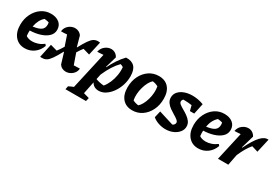

<svg xmlns="http://www.w3.org/2000/svg" viewBox="18 -1294 3214 2277"><g transform="rotate(30 1625.0 -155.0)"><path d="M201 12Q118 12 68 -46.5Q18 -105 18 -204Q18 -287 51.5 -354Q85 -421 142 -460.5Q199 -500 272 -500Q343 -500 386 -465Q429 -430 429 -370Q429 -317 390.5 -280Q352 -243 288.5 -223Q225 -203 150 -201Q149 -187 149 -171Q149 -149 152 -127Q185 -103 239 -103Q275 -103 314 -116Q353 -129 390 -157L406 -138Q382 -69 327 -28.5Q272 12 201 12ZM300 -366Q300 -381 296 -397Q266 -406 233 -408Q203 -381 184 -344.5Q165 -308 156 -259Q234 -269 267 -293.5Q300 -318 300 -366Z M891 -107Q889 -72 869.5 -46Q850 -20 821.5 -5.5Q793 9 762 9Q736 9 712.5 -2.5Q689 -14 674 -37L629 -185H625Q583 -107 553.5 -65Q524 -23 498.5 -7.5Q473 8 441 8Q435 8 428 8Q421 8 413 7L453 -180L546 -154Q561 -173 573 -190.5Q585 -208 605 -241L557 -382Q539 -380 519.5 -379Q500 -378 476 -378Q479 -413 498.5 -439.5Q518 -466 546.5 -480.5Q575 -495 606 -495Q631 -495 654.5 -483.5Q678 -472 694 -449L733 -308H736Q777 -384 805.5 -424.5Q834 -465 859.5 -480.5Q885 -496 916 -496Q922 -496 929 -495Q936 -494 944 -493L902 -306L812 -332Q796 -312 784 -294.5Q772 -277 757 -252L809 -104Q845 -107 891 -107Z M865 190 874 145Q912 126 939 116L1052 -388Q1031 -386 1010.5 -385Q990 -384 969 -383Q979 -435 1018 -465Q1057 -495 1099 -495Q1128 -495 1153.5 -480Q1179 -465 1194 -435L1149 -281L1154 -278Q1184 -341 1220 -394.5Q1256 -448 1300 -494Q1377 -498 1417 -456.5Q1457 -415 1457 -326Q1457 -261 1437 -201Q1417 -141 1382.5 -93.5Q1348 -46 1304.5 -18Q1261 10 1213 10Q1144 10 1113 -47L1079 121L1157 143L1146 190ZM1124 -98Q1174 -79 1236 -74Q1266 -110 1287.5 -159.5Q1309 -209 1318.5 -265Q1328 -321 1323 -377Q1302 -389 1283 -395Q1203 -315 1139 -169Z M1673 12Q1588 12 1539.5 -43.5Q1491 -99 1491 -198Q1491 -284 1525 -352.5Q1559 -421 1617.5 -460.5Q1676 -500 1750 -500Q1836 -500 1884 -445.5Q1932 -391 1932 -292Q1932 -206 1898 -137Q1864 -68 1805.5 -28Q1747 12 1673 12ZM1708 -76Q1731 -95 1750 -130Q1769 -165 1781.5 -209.5Q1794 -254 1797 -299.5Q1800 -345 1792 -385Q1754 -405 1715 -409Q1692 -389 1673 -353.5Q1654 -318 1641.5 -273.5Q1629 -229 1626 -183.5Q1623 -138 1631 -99Q1664 -81 1708 -76Z M1949 -52 1970 -143 2172 -80Q2186 -86 2195 -97.5Q2204 -109 2204 -122Q2204 -140 2183 -157Q2162 -174 2131 -192Q2100 -210 2069 -232Q2038 -254 2017 -283Q1996 -312 1996 -351Q1996 -396 2024.5 -429Q2053 -462 2101.5 -480Q2150 -498 2211 -498Q2248 -498 2286.5 -491Q2325 -484 2363 -469L2332 -323H2273L2255 -394Q2204 -402 2150 -402Q2144 -402 2137 -402Q2122 -387 2122 -368Q2122 -350 2143 -333.5Q2164 -317 2195.5 -299.5Q2227 -282 2258 -260Q2289 -238 2310 -209.5Q2331 -181 2331 -143Q2331 -101 2303.5 -66.5Q2276 -32 2229.5 -11.5Q2183 9 2126 9Q2078 9 2029.5 -7.5Q1981 -24 1949 -52Z M2576 12Q2493 12 2443 -46.5Q2393 -105 2393 -204Q2393 -287 2426.5 -354Q2460 -421 2517 -460.5Q2574 -500 2647 -500Q2718 -500 2761 -465Q2804 -430 2804 -370Q2804 -317 2765.5 -280Q2727 -243 2663.5 -223Q2600 -203 2525 -201Q2524 -187 2524 -171Q2524 -149 2527 -127Q2560 -103 2614 -103Q2650 -103 2689 -116Q2728 -129 2765 -157L2781 -138Q2757 -69 2702 -28.5Q2647 12 2576 12ZM2675 -366Q2675 -381 2671 -397Q2641 -406 2608 -408Q2578 -381 2559 -344.5Q2540 -308 2531 -259Q2609 -269 2642 -293.5Q2675 -318 2675 -366Z M2844 0 2931 -388Q2915 -386 2895.5 -385Q2876 -384 2848 -383Q2858 -436 2896.5 -465.5Q2935 -495 2978 -495Q3007 -495 3032 -480Q3057 -465 3073 -435L3022 -260L3028 -258Q3092 -390 3145 -446Q3198 -502 3250 -495L3207 -306L3122 -332Q3093 -298 3066.5 -253Q3040 -208 3014 -149L2985 0Z"/></g></svg>

Font: Piazzolla
Style: Bold Italic
Weight: 700
Italic angle: -11.3°
Designer: Juan Pablo del Peral
Foundry: Huerta Tipografica
Version: Version 1.330